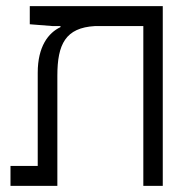

<svg xmlns="http://www.w3.org/2000/svg" viewBox="-20 -606 626 626"><path d="M510.7 0V-585.9H77.1V-526.9L151.9 -521H177.2V-517.6C137.7 -499 103 -454.6 103 -368.7V-64.9H14.2V0H167V-359.4C167 -461.9 193.8 -515.6 289.6 -521H447.3V0Z"/></svg>

Font: Cascadia Code Light
Style: Regular
Weight: 300
Monospace: yes
Designer: Aaron Bell
Foundry: Saja Typeworks
Version: Version 2404.023